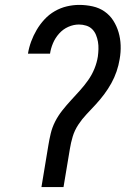

<svg xmlns="http://www.w3.org/2000/svg" viewBox="-20 -763 540 783"><path d="M149 0 177 -169Q181 -194 187 -219Q193 -244 205 -267.5Q217 -291 234 -312.5Q251 -334 269 -353.5Q287 -373 305.5 -393.5Q324 -414 339.5 -436Q355 -458 365 -482.5Q375 -507 379 -532Q381 -547 381.5 -562.5Q382 -578 379.5 -592.5Q377 -607 371.5 -620.5Q366 -634 356 -644Q346 -654 331.5 -658.5Q317 -663 302 -663Q280 -663 258.5 -653.5Q237 -644 221 -626Q205 -608 196 -586.5Q187 -565 184 -544H94Q98 -569 107 -593.5Q116 -618 129.5 -641Q143 -664 161.5 -684Q180 -704 203.5 -717.5Q227 -731 252.5 -737Q278 -743 303 -743Q331 -743 358 -737Q385 -731 406.5 -716Q428 -701 442 -679Q456 -657 463.5 -631.5Q471 -606 472 -578Q473 -550 468 -522Q464 -497 455.5 -472Q447 -447 434 -423.5Q421 -400 404.5 -378Q388 -356 369.5 -336Q351 -316 332.5 -296.5Q314 -277 299 -254Q284 -231 276.5 -206Q269 -181 265 -156L239 0Z"/></svg>

Font: Iosevka SS18 Medium
Style: Italic
Weight: 500
Italic angle: -9°
Monospace: yes
Designer: Belleve Invis
Foundry: Belleve Invis
Version: Version 25.1.1; ttfautohint (v1.8.4)